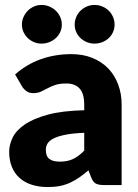

<svg xmlns="http://www.w3.org/2000/svg" viewBox="-20 -747 558 775"><path d="M17 0ZM400 0Q378 0 366.8 -6Q355.5 -12 348 -31L337 -59.5Q317.5 -43 299.5 -30.5Q281.5 -18 262.2 -9.2Q243 -0.5 221.2 3.8Q199.5 8 173 8Q137.5 8 108.5 -1.2Q79.5 -10.5 59.2 -28.5Q39 -46.5 28 -73.2Q17 -100 17 -135Q17 -162.5 31 -191.5Q45 -220.5 79.5 -244.2Q114 -268 172.5 -284Q231 -300 320 -302V-324Q320 -369.5 301.2 -389.8Q282.5 -410 248 -410Q220.5 -410 203 -404Q185.5 -398 171.8 -390.5Q158 -383 145 -377Q132 -371 114 -371Q98 -371 87 -379Q76 -387 69 -398L41 -446.5Q88 -488 145.2 -508.2Q202.5 -528.5 268 -528.5Q315 -528.5 352.8 -513.2Q390.5 -498 416.8 -470.8Q443 -443.5 457 -406Q471 -368.5 471 -324V0ZM222 -94.5Q252 -94.5 274.5 -105Q297 -115.5 320 -139V-211Q273.5 -209 243.5 -203Q213.5 -197 196 -188Q178.5 -179 171.8 -167.5Q165 -156 165 -142.5Q165 -116 179.5 -105.2Q194 -94.5 222 -94.5ZM229.5 -647.5Q229.5 -631.5 223 -617.5Q216.5 -603.5 205.2 -593.2Q194 -583 179.2 -577Q164.5 -571 147.5 -571Q131.5 -571 117.2 -577Q103 -583 92.2 -593.2Q81.5 -603.5 75 -617.5Q68.5 -631.5 68.5 -647.5Q68.5 -664 75 -678.5Q81.5 -693 92.2 -703.8Q103 -714.5 117.2 -720.8Q131.5 -727 147.5 -727Q164.5 -727 179.2 -720.8Q194 -714.5 205.2 -703.8Q216.5 -693 223 -678.5Q229.5 -664 229.5 -647.5ZM442.5 -647.5Q442.5 -631.5 436.2 -617.5Q430 -603.5 419 -593.2Q408 -583 393.2 -577Q378.5 -571 361.5 -571Q345 -571 330.5 -577Q316 -583 305 -593.2Q294 -603.5 287.8 -617.5Q281.5 -631.5 281.5 -647.5Q281.5 -664 287.8 -678.5Q294 -693 305 -703.8Q316 -714.5 330.5 -720.8Q345 -727 361.5 -727Q378.5 -727 393.2 -720.8Q408 -714.5 419 -703.8Q430 -693 436.2 -678.5Q442.5 -664 442.5 -647.5Z"/></svg>

Font: Lato Black
Style: Regular
Weight: 900
Designer: Lukasz Dziedzic
Foundry: tyPoland Lukasz Dziedzic
Version: Version 2.007; 2014-02-27